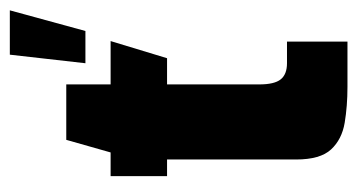

<svg xmlns="http://www.w3.org/2000/svg" viewBox="-184 -526 710 381"><g transform="rotate(-90 170.5 -335.0)"><path d="M189 0Q151 0 118 -5.5Q85 -11 65 -32.5Q45 -54 45 -102V-358H12V-470H59L84 -558H194V-470H280L246 -358H194V-175Q194 -145 204 -132.5Q214 -120 236 -120H279V0ZM236 -520 253 -670H341L300 -520Z"/></g></svg>

Font: Smooch Sans Black
Style: Regular
Weight: 900
Designer: Robert E. Leuschke
Foundry: Robert E. Leuschke
Version: Version 1.010; ttfautohint (v1.8.3)